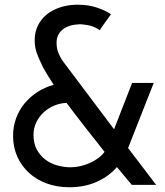

<svg xmlns="http://www.w3.org/2000/svg" viewBox="-20 -778 694 808"><path d="M260 -345Q233 -344 208 -333.5Q183 -323 163.5 -305Q144 -287 132.5 -262.5Q121 -238 121 -211Q121 -175 134.5 -149.5Q148 -124 170 -107Q192 -90 220.5 -82Q249 -74 278 -74Q298 -74 319 -79Q340 -84 359 -92.5Q378 -101 394 -113Q410 -125 420 -139Q382 -187 340 -240.5Q298 -294 260 -345ZM637 0H535Q527 -10 517 -21Q509 -31 497.5 -44.5Q486 -58 472 -75Q440 -37 388.5 -13.5Q337 10 272 10Q220 10 176.5 -6Q133 -22 101.5 -51Q70 -80 52.5 -119.5Q35 -159 35 -206Q35 -246 48 -281Q61 -316 84 -343.5Q107 -371 138 -391Q169 -411 206 -421Q192 -442 181 -460.5Q170 -479 162 -493Q146 -525 136 -551.5Q126 -578 126 -609Q126 -643 139.5 -670.5Q153 -698 176.5 -717Q200 -736 231.5 -746.5Q263 -757 298 -758Q304 -758 311 -758Q352 -758 388 -746Q424 -734 447 -718L440 -708Q432 -698 423.5 -685.5Q415 -673 407.5 -662.5Q400 -652 400 -651Q389 -659 373 -665.5Q357 -672 336 -674Q326 -676 315 -676L294 -674Q273 -671 256 -662Q239 -653 228.5 -637Q218 -621 218 -598Q218 -571 228 -550Q238 -529 242 -524L460 -234L536 -429H627L519 -155Z"/></svg>

Font: JosefinSans
Style: SemiBold
Weight: 600
Designer: Santiago Orozco
Foundry: Typemade
Version: Version 1.0 ; ttfautohint (v1.3)